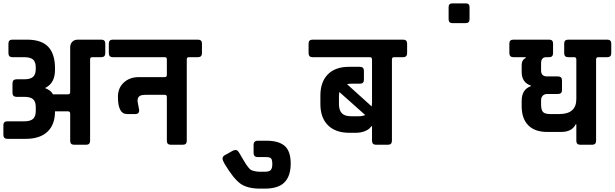

<svg xmlns="http://www.w3.org/2000/svg" viewBox="-21 -858 3643 1138"><path d="M441 -623H579Q603 -623 603 -600V-543Q603 -519 579 -519H525Q513 -519 513 -505V-23Q513 0 489 0H419Q395 0 395 -23V-184Q395 -198 383 -198H305Q305 -119 260 -77Q215 -35 131 -35H23Q-1 -35 -1 -59V-116Q-1 -139 23 -139H123Q159 -139 175 -153.5Q191 -168 191 -201V-223Q191 -256 175 -270Q159 -284 123 -284H77Q53 -284 53 -308V-363Q53 -388 77 -388H123Q159 -388 175 -402.5Q191 -417 191 -450V-458Q191 -491 175 -505Q159 -519 123 -519H53Q29 -519 29 -543V-600Q29 -623 53 -623H139Q225 -623 265 -580.5Q305 -538 305 -453V-444Q305 -366 249 -338V-334Q279 -324 293 -299H383Q395 -299 395 -313V-577Q395 -597 407 -610Q419 -623 441 -623Z M732 -182Q678 -182 678 -284Q678 -337 713 -369Q748 -401 802 -401H956Q968 -401 968 -415V-505Q968 -518 958 -519H648Q624 -519 624 -543V-600Q624 -623 648 -623H1152Q1176 -623 1176 -600V-543Q1176 -519 1152 -519H1098Q1086 -519 1086 -505V-23Q1086 0 1062 0H992Q968 0 968 -23V-282Q968 -296 956 -296H848Q830 -296 820 -294Q794 -289 794 -259L804 -205Q804 -182 782 -182Z M1482 48V1Q1482 -24 1507 -24H1558Q1631 -24 1666.5 7Q1702 38 1702 111.5Q1702 185 1665.5 222.5Q1629 260 1548 260H1521Q1445 260 1404 230.5Q1363 201 1310 113Q1298 92 1298 81Q1298 70 1311 62L1356 37Q1365 31 1376 31Q1387 31 1397.5 49Q1408 67 1421 89Q1434 111 1438.5 117.5Q1443 124 1452.5 136Q1462 148 1470 151Q1494 160 1520 160H1547Q1576 160 1584.5 149Q1593 138 1593 114.5Q1593 91 1586.5 82Q1580 73 1555 73H1507Q1482 73 1482 48Z M1832 -623H2368Q2392 -623 2392 -600V-543Q2392 -519 2368 -519H2314Q2302 -519 2302 -505V-24Q2302 0 2278 0H2208Q2184 0 2184 -24V-110H2180Q2170 -93 2145 -82Q2120 -71 2088 -71H2048Q1968 -71 1923 -115.5Q1878 -160 1878 -241V-292Q1878 -372 1922 -417Q1966 -462 2048 -462H2112Q2136 -462 2136 -438V-385Q2136 -362 2112 -362H2062Q2048 -362 2036 -359L2182 -227Q2184 -241 2184 -248V-505Q2184 -519 2172 -519H1832Q1808 -519 1808 -543V-600Q1808 -623 1832 -623ZM2060 -169H2106Q2126 -169 2144 -176L1990 -313Q1988 -299 1988 -290V-241Q1988 -205 2005 -187Q2022 -169 2060 -169Z M2762 -816V-744Q2762 -721 2740 -721H2660Q2638 -721 2638 -744V-816Q2638 -838 2660 -838H2740Q2762 -838 2762 -816Z M3234 -519H3217Q3186 -519 3186 -483V-440Q3186 -405 3222 -405H3286Q3310 -405 3310 -381V-324Q3310 -301 3286 -301H3222Q3206 -301 3196 -291Q3186 -281 3186 -263V-240Q3186 -206 3197.5 -194Q3209 -182 3241 -182H3296Q3395 -183 3395 -271V-505Q3395 -519 3383 -519H3347Q3323 -519 3323 -543V-600Q3323 -623 3347 -623H3578Q3602 -623 3602 -600V-543Q3602 -519 3578 -519H3524Q3512 -519 3512 -505V-23Q3512 0 3488 0H3419Q3395 0 3395 -23V-121H3391Q3369 -76 3305 -76H3222Q3149 -76 3110 -115.5Q3071 -155 3071 -229V-260Q3071 -328 3125 -347V-351Q3071 -369 3071 -432V-473Q3071 -502 3095 -515V-519H3022Q2998 -519 2998 -544V-600Q2998 -623 3022 -623H3234Q3257 -623 3257 -600V-543Q3257 -519 3234 -519Z"/></svg>

Font: RajdhaniMono
Style: Bold
Weight: 700
Monospace: yes
Designer: Satya Rajpurohit, Jyotish Sonowal
Foundry: Indian Type Foundry
Version: Version 1.201;PS 1.0;hotconv 1.0.78;makeotf.lib2.5.61930; tt